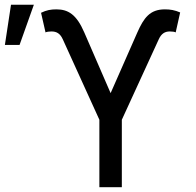

<svg xmlns="http://www.w3.org/2000/svg" viewBox="-31 -776 811 796"><path d="M381 0H474.1V-279.5L627.1 -612.9C637.8 -636.7 652.7 -645.6 672.9 -645.6C682.9 -645.6 693.5 -644.2 697.4 -641.7L715.9 -724.4C693.5 -734 675.4 -737.2 652.7 -737.2C590.6 -737.2 565.3 -702.4 538 -640.6L427.6 -389.9L318.5 -641.3C286.2 -716.3 251.4 -737.2 202.8 -737.2C179.3 -737.2 161.9 -734 139.2 -723L157.7 -641.7C161.9 -644.2 173.7 -645.6 182.2 -645.6C203.8 -645.6 218.4 -637.1 229.4 -612.9L381 -279.5ZM-10.7 -589.8H50.1L109.4 -756.4H14.6Z"/></svg>

Font: Margiela Sans Text
Style: Regular
Weight: 400
Designer: Stefan Endress, Andreas Faust
Version: Version 1.100;FEAKit 1.0